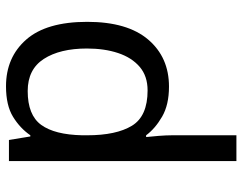

<svg xmlns="http://www.w3.org/2000/svg" viewBox="-106 -480 826 655"><g transform="rotate(-90 307.5 -153.0)"><path d="M340 -546Q439 -546 499.5 -477Q560 -408 560 -269Q560 -132 499.5 -61Q439 10 339 10Q277 10 236.5 -13.5Q196 -37 173 -68H167Q169 -51 171 -25Q173 1 173 20V240H85V-536H157L169 -463H173Q197 -498 236 -522Q275 -546 340 -546ZM324 -472Q242 -472 208.5 -426Q175 -380 173 -286V-269Q173 -170 205.5 -116.5Q238 -63 326 -63Q375 -63 406.5 -90Q438 -117 453.5 -163.5Q469 -210 469 -270Q469 -362 433.5 -417Q398 -472 324 -472Z"/></g></svg>

Font: Noto Sans IKEA
Style: Regular
Weight: 400
Designer: Monotype Design Team
Foundry: Monotype Imaging Inc.
Version: Version 2.001